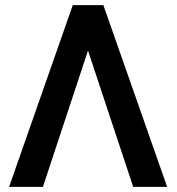

<svg xmlns="http://www.w3.org/2000/svg" viewBox="-20 -731 692 751"><path d="M324.2 -533.2 501 0H633.8L384.3 -710.9H264.6L15.6 0H147.9Z"/></svg>

Font: FAU Chimera Medium
Style: Regular
Weight: 500
Version: Version 1.002;hotconv 1.0.117;makeotfexe 2.5.65602